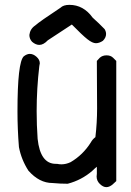

<svg xmlns="http://www.w3.org/2000/svg" viewBox="-20 -750 540 791"><path d="M142 -565Q127 -565 112 -578Q101 -590 101 -606Q104 -631 125 -645Q144 -662 229 -718Q241 -730 266 -730Q324 -730 362 -677Q388 -654 411 -630Q417 -620 417 -610Q417 -595 404 -582Q389 -572 375 -572Q361 -572 340 -588.5Q319 -605 276 -649L177 -584Q159 -565 142 -565ZM418 21Q405 21 391.5 8Q378 -5 378 -23L379 -34V-63Q369 -55 360 -46Q316 -8 259 7Q228 7 196 4Q142 4 97 -47Q68 -92 58 -144Q52 -218 52 -291Q52 -494 78 -518Q91 -528 103 -528Q117 -528 130.5 -516Q144 -504 144 -489L142 -478Q131 -385 131 -292Q131 -235 135 -178Q146 -75 210 -75H215Q224 -73 233 -73Q252 -73 271 -82Q322 -112 354 -163Q361 -176 373 -185Q380 -244 380 -303L379 -499L391 -512Q402 -522 419 -522Q436 -522 446 -512L459 -499V-4L446 8Q432 21 418 21Z"/></svg>

Font: Xiaolai Mono SC
Style: Regular
Weight: 400
Monospace: yes
Designer: LXGW / Nozomi Seto
Version: Version 3.113;September 30, 2024